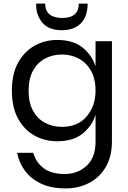

<svg xmlns="http://www.w3.org/2000/svg" viewBox="-20 -778 714 1067"><path d="M46 0ZM46 0ZM345 269Q264 269 208 242.5Q152 216 119 171.5Q86 127 75 71H165Q179 123 221.5 156Q264 189 340 189Q411 189 461 143.5Q511 98 511 9V-140Q491 -77 438.5 -35Q386 7 298 7Q228 7 171 -25Q114 -57 80 -119.5Q46 -182 46 -274Q46 -368 81 -430.5Q116 -493 173 -524.5Q230 -556 298 -556Q386 -556 438.5 -514Q491 -472 511 -409V-549H602V9Q602 91 568 149.5Q534 208 475.5 238.5Q417 269 345 269ZM324 -73Q413 -73 462 -131.5Q511 -190 511 -274Q511 -340 485.5 -385Q460 -430 417.5 -452.5Q375 -475 324 -475Q273 -475 231 -453Q189 -431 164 -386.5Q139 -342 139 -274Q139 -206 164 -161.5Q189 -117 231 -95Q273 -73 324 -73ZM324 -610Q251 -610 216 -651.5Q181 -693 181 -749V-758H231Q231 -680 324 -678Q418 -678 418 -758H467Q467 -686 429 -648Q391 -610 324 -610Z"/></svg>

Font: Ulagadi Sans
Style: Regular
Weight: 400
Designer: Ninad Kale (Devanagari), Jonny Pinhorn (Latin)
Foundry: Indian Type Foundry
Version: Version 3.01;March 29, 2020;FontCreator 12.0.0.2522 64-bit; 